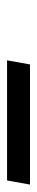

<svg xmlns="http://www.w3.org/2000/svg" viewBox="194 -1066 103 530"><g transform="rotate(90 245.0 -801.5)"><path d="M147 -770 158.4 -833.3H490L478.6 -770Z"/></g></svg>

Font: Mona Sans ExtraLight
Style: Italic
Weight: 200
Italic angle: -11.6951°
Designer: Deni Anggara
Foundry: GitHub
Version: Version 2.000